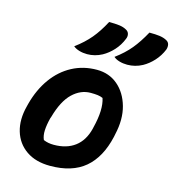

<svg xmlns="http://www.w3.org/2000/svg" viewBox="-120 -915 934 1028"><g transform="rotate(15 347.5 -401.5)"><path d="M581 -815Q616 -815 638 -812Q660 -809 677 -800Q691 -793 694 -779.5Q697 -766 692 -751Q677 -714 650.5 -685Q624 -656 593 -639Q554 -618 510 -618Q487 -618 466.5 -624Q446 -630 434 -641Q484 -678 517 -718Q550 -758 581 -815ZM358 -814Q393 -814 415.5 -811Q438 -808 454 -799Q468 -792 471.5 -778.5Q475 -765 469 -751Q454 -713 427.5 -684Q401 -655 370 -638Q331 -617 288 -617Q265 -617 244.5 -623Q224 -629 211 -640Q261 -677 294.5 -717Q328 -757 358 -814ZM362 -550Q430 -550 478 -509Q526 -468 545.5 -398.5Q565 -329 545 -242L542 -227Q515 -108 444 -48Q373 12 251 12Q171 12 118.5 -24.5Q66 -61 47.5 -123.5Q29 -186 49 -263L53 -279Q75 -362 119 -423Q163 -484 225 -517Q287 -550 362 -550ZM361 -422Q306 -422 261 -379Q216 -336 190 -243L187 -235Q177 -196 175.5 -165.5Q174 -135 184 -113Q209 -102 241 -102Q312 -102 358 -136.5Q404 -171 421 -239L423 -248Q449 -352 429 -412Q416 -418 400 -420Q384 -422 361 -422Z"/></g></svg>

Font: Recursive Mn Csl St
Style: Bold Italic
Weight: 700
Italic angle: -15°
Monospace: yes
Version: Version 1.079;hotconv 1.0.112;makeotfexe 2.5.65598; ttfautoh